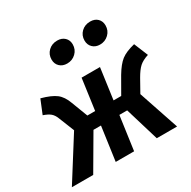

<svg xmlns="http://www.w3.org/2000/svg" viewBox="-187 -960 1126 1130"><g transform="rotate(-30 376.0 -395.5)"><path d="M763 -451Q723 -438 701.5 -418.5Q680 -399 656 -357L609 -273L701 0H563L494 -229H441L409 0H284L316 -229H265L131 0H-14L165 -284L123 -389Q113 -415 97 -428.5Q81 -442 49 -453L87 -546Q153 -528 184.5 -504Q216 -480 234 -430L276 -320H329L358 -530H483L454 -320H506L568 -428Q601 -483 632 -507Q663 -531 724 -546ZM258 -710Q258 -745 282 -768Q306 -791 342 -791Q373 -791 392 -773Q411 -755 411 -726Q411 -691 386.5 -667.5Q362 -644 327 -644Q296 -644 277 -662.5Q258 -681 258 -710ZM482 -710Q482 -745 506 -768Q530 -791 566 -791Q597 -791 615.5 -773Q634 -755 634 -726Q634 -691 609.5 -667.5Q585 -644 550 -644Q520 -644 501 -662.5Q482 -681 482 -710Z"/></g></svg>

Font: Fira Sans SemiBold
Style: Italic
Weight: 600
Italic angle: -8°
Designer: bBox Type GmbH & Carrois Corporate GbR & Edenspiekermann AG
Foundry: bBox Type GmbH & Carrois Corporate GbR & Edenspiekermann AG
Version: Version 4.301